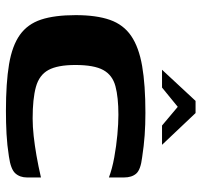

<svg xmlns="http://www.w3.org/2000/svg" viewBox="-36 -638 679 647"><g transform="rotate(90 303.5 -314.5)"><path d="M31 -230Q31 -300 47 -345.5Q63 -391 101 -417Q139 -443 202.5 -454Q266 -465 360 -465Q400 -465 435.5 -462.5Q471 -460 510 -454Q552 -449 565 -434Q578 -419 578 -393V-342Q549 -353 510.5 -360Q472 -367 434 -370.5Q396 -374 367 -374Q308 -374 270.5 -364Q233 -354 216 -323Q199 -292 199 -229Q199 -169 216 -138Q233 -107 273 -96Q313 -85 379 -85Q407 -85 438.5 -88.5Q470 -92 504.5 -98Q539 -104 578 -113V-66Q578 -42 564 -26.5Q550 -11 507 -5Q469 1 431.5 3Q394 5 354 5Q259 5 196.5 -5.5Q134 -16 97.5 -42Q61 -68 46 -113.5Q31 -159 31 -230ZM215 -521 320 -634H361L468 -521H403L340 -574L275 -521Z"/></g></svg>

Font: Genos Thin
Style: Bold
Weight: 700
Version: Version 1.010